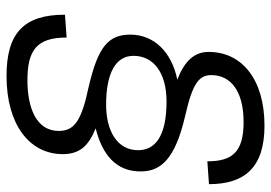

<svg xmlns="http://www.w3.org/2000/svg" viewBox="-141 -625 830 588"><g transform="rotate(90 274.0 -331.0)"><path d="M213 64C361 64 452 -6 452 -108C452 -159 428 -187 373 -209C454 -229 505 -272 505 -346C505 -406 472 -452 331 -484C235 -506 210 -526 210 -563C210 -622 258 -662 354 -662C447 -662 474 -626 474 -551L544 -556C544 -664 494 -726 365 -726C222 -726 139 -656 139 -555C139 -511 167 -481 224 -459C140 -442 86 -388 86 -315C86 -247 125 -216 244 -188C348 -166 381 -145 381 -96C381 -26 308 0 226 0C133 0 95 -29 95 -120L25 -115C25 11 81 64 213 64ZM301 -241C204 -241 151 -270 151 -325C151 -384 200 -426 291 -426C399 -426 440 -390 440 -339C440 -275 381 -241 301 -241Z"/></g></svg>

Font: Geist Light
Style: Italic
Weight: 300
Italic angle: -12°
Designer: Basement.studio, Andrés Briganti, Mateo Zaragoza
Foundry: Basement.studio, Vercel, Andrés Briganti, Guido Ferreyra, Mateo Zaragoza
Version: Version 1.500